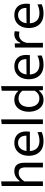

<svg xmlns="http://www.w3.org/2000/svg" viewBox="1288 -2070 793 3409"><g transform="rotate(-90 1684.5 -365.5)"><path d="M86 0V-732L168.5 -742V-413.5H177.5Q192.5 -434.5 216.2 -456.5Q240 -478.5 272.8 -493.2Q305.5 -508 347.5 -508Q426.5 -508 463 -462.5Q499.5 -417 499.5 -330.5V0H417V-309.5Q417 -369 395.8 -399.5Q374.5 -430 319 -430Q268.5 -430 231.8 -400.8Q195 -371.5 168.5 -330V0Z M883 11Q794 11 736.5 -23Q679 -57 651 -116Q623 -175 623 -251Q623 -326 650.5 -384Q678 -442 729.5 -474.8Q781 -507.5 852.5 -507.5Q946.5 -507.5 1000.8 -453Q1055 -398.5 1055 -294.5Q1055 -258 1051 -231.5H707Q711.5 -152.5 756.5 -107Q801.5 -61.5 891 -61.5Q926 -61.5 966.5 -70Q1007 -78.5 1042 -98L1045.5 -23.5Q1017 -8 975 1.5Q933 11 883 11ZM853.5 -441.5Q792 -441.5 753.8 -399.8Q715.5 -358 708.5 -291L980 -293.5Q980 -295 980 -297.5Q980 -368 945 -404.8Q910 -441.5 853.5 -441.5Z M1186.5 0V-732L1269 -742V0Z M1617 11Q1546 11 1499 -25.2Q1452 -61.5 1428.5 -120.8Q1405 -180 1405 -249.5Q1405 -323.5 1430 -381.8Q1455 -440 1502.8 -474Q1550.5 -508 1618.5 -508Q1670 -508 1708.8 -488.2Q1747.5 -468.5 1769 -440.5H1777.5V-732L1860 -742V0H1788L1784 -68H1776Q1746.5 -29.5 1707.2 -9.2Q1668 11 1617 11ZM1642 -63Q1688.5 -63 1721.8 -84.5Q1755 -106 1777.5 -144V-364.5Q1754 -398.5 1718.5 -415.8Q1683 -433 1643.5 -433Q1591 -433 1557 -408Q1523 -383 1506.2 -341.2Q1489.5 -299.5 1489.5 -249Q1489.5 -200.5 1505.5 -158Q1521.5 -115.5 1555 -89.2Q1588.5 -63 1642 -63Z M2242 11Q2153 11 2095.5 -23Q2038 -57 2010 -116Q1982 -175 1982 -251Q1982 -326 2009.5 -384Q2037 -442 2088.5 -474.8Q2140 -507.5 2211.5 -507.5Q2305.5 -507.5 2359.8 -453Q2414 -398.5 2414 -294.5Q2414 -258 2410 -231.5H2066Q2070.5 -152.5 2115.5 -107Q2160.5 -61.5 2250 -61.5Q2285 -61.5 2325.5 -70Q2366 -78.5 2401 -98L2404.5 -23.5Q2376 -8 2334 1.5Q2292 11 2242 11ZM2212.5 -441.5Q2151 -441.5 2112.8 -399.8Q2074.5 -358 2067.5 -291L2339 -293.5Q2339 -295 2339 -297.5Q2339 -368 2304 -404.8Q2269 -441.5 2212.5 -441.5Z M2545.5 0V-496L2617.5 -501L2620 -400H2628.5Q2649 -445.5 2675.8 -468.5Q2702.5 -491.5 2730 -499.8Q2757.5 -508 2780.5 -508Q2810 -508 2835 -499.5L2827.5 -416.5Q2811 -419.5 2797.8 -421.5Q2784.5 -423.5 2767 -423.5Q2747.5 -423.5 2722 -415Q2696.5 -406.5 2671.2 -378.8Q2646 -351 2628 -292.5V0Z M3151.5 11Q3062.5 11 3005 -23Q2947.5 -57 2919.5 -116Q2891.5 -175 2891.5 -251Q2891.5 -326 2919 -384Q2946.5 -442 2998 -474.8Q3049.5 -507.5 3121 -507.5Q3215 -507.5 3269.2 -453Q3323.5 -398.5 3323.5 -294.5Q3323.5 -258 3319.5 -231.5H2975.5Q2980 -152.5 3025 -107Q3070 -61.5 3159.5 -61.5Q3194.5 -61.5 3235 -70Q3275.5 -78.5 3310.5 -98L3314 -23.5Q3285.5 -8 3243.5 1.5Q3201.5 11 3151.5 11ZM3122 -441.5Q3060.5 -441.5 3022.2 -399.8Q2984 -358 2977 -291L3248.5 -293.5Q3248.5 -295 3248.5 -297.5Q3248.5 -368 3213.5 -404.8Q3178.5 -441.5 3122 -441.5Z"/></g></svg>

Font: Commissioner
Style: Regular
Weight: 400
Designer: Kostas Bartsokas
Foundry: Kostas Bartsokas
Version: Version 1.000; ttfautohint (v1.8.3)